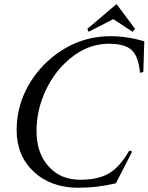

<svg xmlns="http://www.w3.org/2000/svg" viewBox="-20 -911 722 934"><path d="M510.3 -698.2Q393.1 -698.2 295.9 -604Q232.9 -543 195.3 -455.3Q157.7 -367.7 157.7 -273.4Q157.7 -166.5 216.3 -101.6Q274.9 -36.6 369.6 -36.6Q458 -36.6 510.7 -67.9Q563.5 -99.1 608.9 -178.7L623 -173.8Q581.5 -93.8 543.9 -19.5Q452.6 2.4 361.3 2.4Q228.5 2.4 144.8 -75.2Q61 -152.8 61 -278.3Q61 -381.8 106.4 -473.1Q151.9 -564.5 231.9 -630.4Q358.4 -734.9 518.1 -734.9Q598.6 -734.9 682.1 -710Q681.6 -698.7 680.9 -678.7Q680.2 -658.7 679.2 -624Q678.2 -589.4 677.2 -561.5L661.1 -556.6Q653.8 -636.7 620.6 -667.5Q587.4 -698.2 510.3 -698.2ZM404.8 -770.5 546.9 -891.1 637.2 -770.5 625 -756.3 531.2 -817.9 411.1 -756.3Z"/></svg>

Font: Flanker
Style: Italic
Weight: 400
Italic angle: -12°
Designer: Flanker
Version: Version 2.027